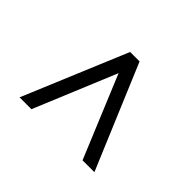

<svg xmlns="http://www.w3.org/2000/svg" viewBox="-90 -716 733 733"><g transform="rotate(-45 276.0 -350.0)"><path d="M66 -148V-212L430 -363V-337L66 -488V-552L487 -376V-325Z"/></g></svg>

Font: Pathway Extreme 72pt Medium
Style: Regular
Weight: 500
Designer: Eduardo Rodriguez Tunni
Foundry: Eduardo Rodriguez Tunni
Version: Version 1.001;gftools[0.9.26]